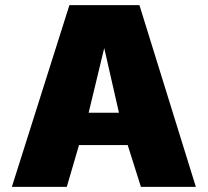

<svg xmlns="http://www.w3.org/2000/svg" viewBox="-20 -731 812 751"><path d="M26.4 0 251.5 -710.9H525.4L746.1 0H531.2L479.5 -163.6H289.1L241.2 0ZM326.7 -290H445.3L387.7 -543Z"/></svg>

Font: Comme Black
Style: Regular
Weight: 900
Version: Version 1.000;gftools[0.9.27]